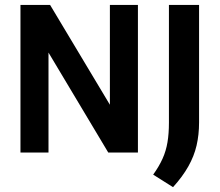

<svg xmlns="http://www.w3.org/2000/svg" viewBox="-20 -615 885 774"><path d="M62.5 0V-595H182L443.5 -158.5H423V-595H536V0H416.5L155.5 -436.5H175.5V0ZM677.5 139.5 597.5 89Q621.5 55.5 635.5 24.2Q649.5 -7 655.2 -41.8Q661 -76.5 661 -120.5V-595H782.5V-121.5Q782.5 -72 772.5 -28.8Q762.5 14.5 739.2 55.8Q716 97 677.5 139.5Z"/></svg>

Font: Encode Sans SC Condensed SemiBold
Style: Regular
Weight: 600
Width: 3
Designer: Multiple Designers
Foundry: Impallari Type
Version: Version 3.002